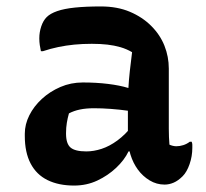

<svg xmlns="http://www.w3.org/2000/svg" viewBox="-20 -566 640 596"><path d="M504 -353Q504 -330 504 -306.5Q504 -283 504 -259.5Q504 -236 504 -212.5Q504 -189 504 -166Q504 -153 504.5 -141Q505 -129 506 -117Q510 -115 516 -113.5Q522 -112 527 -112Q538 -112 549 -115.5Q560 -119 569 -126H575Q577 -121 577 -117Q577 -113 577 -107Q577 -81 568.5 -56.5Q560 -32 547 -19Q533 -5 519 1Q505 7 491 7Q466 7 444.5 -6Q423 -19 408 -39.5Q393 -60 385 -86Q377 -112 377 -138Q377 -163 377 -189Q377 -215 377 -236Q377 -266 378.5 -292Q380 -318 383 -345.5Q386 -373 390 -404Q373 -414 354 -419.5Q335 -425 313.5 -427.5Q292 -430 265 -430Q236 -430 210.5 -427.5Q185 -425 161 -420Q137 -415 113 -407H107Q105 -416 103.5 -426Q102 -436 102 -447Q102 -466 108 -484Q114 -502 125 -513Q136 -524 157.5 -531.5Q179 -539 212.5 -542.5Q246 -546 293 -546Q344 -546 383 -529.5Q422 -513 449.5 -485.5Q477 -458 490.5 -424Q504 -390 504 -353ZM185 -151Q185 -120 199 -108Q213 -96 248 -96Q271 -96 295.5 -104Q320 -112 344.5 -130Q369 -148 391 -176L394 -96H379Q366 -69 340.5 -45Q315 -21 282 -5.5Q249 10 210 10Q162 10 127.5 -7Q93 -24 75 -58.5Q57 -93 57 -144V-151Q57 -180 71 -208Q85 -236 110 -259Q135 -282 167.5 -296Q200 -310 237 -310Q279 -310 315.5 -305.5Q352 -301 378 -293Q404 -285 415 -275Q421 -270 425.5 -261.5Q430 -253 432.5 -241Q435 -229 435 -211Q408 -218 379.5 -222Q351 -226 323.5 -228Q296 -230 272 -230Q247 -230 228 -226Q209 -222 194 -214Q190 -200 187.5 -185Q185 -170 185 -153Z"/></svg>

Font: Recursive Casual SemiBold
Style: Regular
Weight: 600
Version: Version 1.047